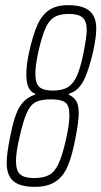

<svg xmlns="http://www.w3.org/2000/svg" viewBox="-20 -716 393 744"><path d="M6 -84Q6 -121 19 -184Q35 -269 57 -303.5Q79 -338 116 -349V-353Q82 -365 82 -427Q82 -466 93 -515Q108 -582 125.5 -620.5Q143 -659 171 -677.5Q199 -696 244 -696Q300 -696 326.5 -674Q353 -652 353 -606Q353 -571 341 -517Q323 -438 302 -400Q281 -362 247 -353V-349Q266 -340 275.5 -324.5Q285 -309 285 -278Q285 -246 273 -184Q260 -114 243 -73.5Q226 -33 195.5 -12.5Q165 8 115 8Q57 8 31.5 -14.5Q6 -37 6 -84ZM304 -513Q316 -575 316 -599Q316 -634 300 -648Q284 -662 247 -662Q210 -662 189.5 -649Q169 -636 155.5 -605Q142 -574 128 -513Q117 -461 117 -430Q117 -393 132.5 -379Q148 -365 184 -365Q221 -365 242.5 -378Q264 -391 278 -422Q292 -453 304 -513ZM236 -177Q249 -235 249 -270Q249 -307 233 -319Q217 -331 177 -331Q138 -331 117.5 -320Q97 -309 83 -277Q69 -245 54 -177Q42 -126 42 -92Q42 -54 58.5 -40Q75 -26 112 -26Q149 -26 170.5 -38Q192 -50 207 -82Q222 -114 236 -177Z"/></svg>

Font: Saira Ultra Condensed Thin
Style: Italic
Weight: 100
Width: 1
Italic angle: -12°
Designer: Hector Gatti with collaboration of the Omnibus-Type team
Foundry: Omnibus-Type
Version: Version 1.001; ttfautohint (v1.8)